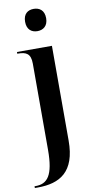

<svg xmlns="http://www.w3.org/2000/svg" viewBox="-122 -804 538 1087"><g transform="rotate(-10 147.5 -260.0)"><path d="M155 -632C188 -632 216 -651 216 -696C216 -742 188 -760 155 -760C122 -760 95 -742 95 -696C95 -651 122 -632 155 -632ZM-14 240H3C130 240 221 189 221 9V-536H20V-526H24C70 -526 97 -514 97 -456V40C97 188 60 230 -8 230H-14Z"/></g></svg>

Font: Noto Serif Display SemiCondensed SemiBold
Style: Regular
Weight: 600
Width: 4
Designer: Monotype Design Team
Foundry: Monotype Imaging Inc.
Version: Version 2.009